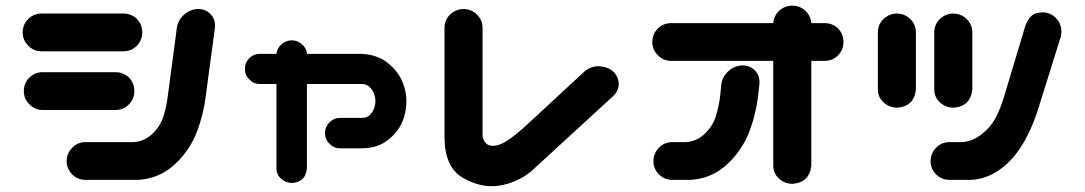

<svg xmlns="http://www.w3.org/2000/svg" viewBox="-20 -625 3759 665"><path d="M58.6 -512.7Q58.6 -540 77.6 -559.1Q96.7 -578.1 124 -578.1H407.2Q434.6 -578.1 454.1 -559.6Q472.7 -540 472.7 -512.7Q472.7 -485.4 453.6 -466.3Q434.6 -447.3 407.2 -447.3H124Q96.7 -447.3 78.1 -466.8Q58.6 -485.4 58.6 -512.7ZM62.5 -309.6Q62.5 -336.9 81.5 -356Q100.6 -375 127.9 -375H379.9Q407.2 -375 426.8 -356.4Q445.3 -336.9 445.3 -309.6Q445.3 -282.2 426.3 -263.2Q407.2 -244.1 379.9 -244.1H127.9Q100.6 -244.1 82 -263.7Q62.5 -282.2 62.5 -309.6ZM668 -593.8Q694.3 -592.8 710.4 -574.7Q726.6 -556.6 724.6 -530.3L691.4 -283.2Q681.6 -213.9 655.3 -152.3Q627 -90.8 576.7 -48.3Q526.4 -5.9 458 -2H274.4Q248 -2.9 230 -21Q211.9 -39.1 210.9 -65.4Q210.9 -92.8 229 -112.3Q247.1 -131.8 274.4 -132.8H442.4Q479.5 -134.8 507.3 -161.1Q535.2 -187.5 545.9 -221.2Q556.6 -254.9 561.5 -294.9L592.8 -530.3Q597.7 -557.6 619.1 -575.7Q640.6 -593.8 668 -593.8Z M828.1 -385.7Q828.1 -408.2 843.3 -423.3Q858.4 -438.5 879.9 -438.5H937.5Q939.5 -457 954.1 -470.7Q969.7 -485.4 992.2 -485.4Q1012.7 -484.4 1028.3 -469.7Q1042 -456.1 1043 -438.5H1233.4Q1286.1 -435.5 1321.3 -408.2Q1356.4 -380.9 1372.1 -345.7Q1387.7 -310.5 1387.7 -274.4Q1387.7 -236.3 1372.6 -201.2Q1357.4 -166 1321.8 -138.7Q1286.1 -111.3 1231.4 -111.3H1158.2Q1136.7 -111.3 1121.1 -127Q1105.5 -142.6 1105.5 -164.1Q1105.5 -185.5 1121.1 -201.2Q1136.7 -216.8 1158.2 -216.8H1236.3Q1251 -216.8 1260.7 -226.6Q1270.5 -236.3 1275.4 -249Q1280.3 -261.7 1280.3 -275.4Q1280.3 -287.1 1275.4 -300.3Q1270.5 -313.5 1260.7 -323.2Q1251 -333 1236.3 -334H1043V-42Q1039.1 4.9 992.2 8.8Q969.7 8.8 953.6 -5.9Q937.5 -20.5 937.5 -42V-334H879.9Q858.4 -334 843.8 -349.6Q828.1 -364.3 828.1 -385.7Z M1586.9 -593.8Q1613.3 -592.8 1631.8 -574.7Q1650.4 -556.6 1651.4 -530.3V-156.2Q1651.4 -141.6 1663.1 -128.9Q1679.7 -112.3 1714.8 -126Q1750 -139.6 1833 -218.8L2004.9 -377.9Q2027.3 -396.5 2055.2 -395.5Q2083 -394.5 2103.5 -377.9Q2123 -358.4 2123 -334.5Q2123 -310.5 2103.5 -292L1819.3 -31.2Q1769.5 8.8 1708 18.1Q1646.5 27.3 1583 -9.3Q1519.5 -45.9 1519.5 -151.4V-530.3Q1520.5 -557.6 1540 -575.7Q1559.6 -593.8 1586.9 -593.8Z M2239.3 -479.5Q2239.3 -506.8 2258.3 -525.9Q2277.3 -544.9 2304.7 -544.9H2658.2Q2660.2 -570.3 2678.7 -587.9Q2698.2 -605.5 2725.6 -605.5Q2752 -604.5 2770.5 -586.9Q2788.1 -569.3 2790 -544.9H2835.9Q2863.3 -544.9 2882.8 -526.4Q2901.4 -506.8 2901.4 -479.5Q2901.4 -452.1 2882.3 -433.1Q2863.3 -414.1 2835.9 -414.1H2790V-51.8Q2784.2 6.8 2725.6 11.7Q2698.2 11.7 2678.2 -6.3Q2658.2 -24.4 2658.2 -51.8V-414.1H2304.7Q2277.3 -414.1 2258.8 -433.6Q2239.3 -452.1 2239.3 -479.5ZM2553.7 -398.4Q2580.1 -397.5 2596.2 -379.4Q2612.3 -361.3 2610.4 -335L2604.5 -283.2Q2594.7 -213.9 2568.4 -152.3Q2540 -90.8 2489.7 -48.3Q2439.5 -5.9 2371.1 -2H2306.6Q2280.3 -2.9 2262.2 -21Q2244.1 -39.1 2243.2 -65.4Q2243.2 -92.8 2261.2 -112.3Q2279.3 -131.8 2306.6 -132.8H2355.5Q2392.6 -134.8 2420.4 -161.1Q2448.2 -187.5 2459 -221.2Q2469.7 -254.9 2474.6 -294.9L2478.5 -335Q2483.4 -362.3 2504.9 -380.4Q2526.4 -398.4 2553.7 -398.4Z M3652.3 -492.2 3570.3 -230.5Q3531.2 -119.1 3472.7 -62.5Q3414.1 -5.9 3344.7 -2H3266.6Q3240.2 -2.9 3222.2 -21Q3204.1 -39.1 3203.1 -65.4Q3203.1 -92.8 3221.2 -112.3Q3239.3 -131.8 3266.6 -132.8H3311.5Q3348.6 -134.8 3381.3 -161.1Q3414.1 -187.5 3430.7 -221.2Q3447.3 -254.9 3459 -294.9L3531.2 -535.2Q3538.1 -555.7 3551.3 -568.8Q3564.5 -582 3591.8 -582Q3618.2 -582 3637.2 -562.5Q3656.2 -543 3656.2 -515.6Q3656.2 -502.9 3652.3 -492.2ZM3087.9 -578.1Q3114.3 -577.1 3132.8 -559.1Q3151.4 -541 3152.3 -514.6V-315.4Q3146.5 -256.8 3087.9 -252Q3060.5 -252 3040.5 -270Q3020.5 -288.1 3020.5 -315.4V-514.6Q3021.5 -542 3041 -560.1Q3060.5 -578.1 3087.9 -578.1ZM3283.2 -578.1Q3309.6 -577.1 3328.1 -559.1Q3346.7 -541 3347.7 -514.6V-315.4Q3341.8 -256.8 3283.2 -252Q3255.9 -252 3235.8 -270Q3215.8 -288.1 3215.8 -315.4V-514.6Q3216.8 -542 3236.3 -560.1Q3255.9 -578.1 3283.2 -578.1Z"/></svg>

Font: Nico Moji
Style: Regular
Weight: 400
Version: Version 1.02